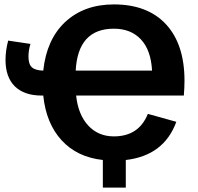

<svg xmlns="http://www.w3.org/2000/svg" viewBox="-20 -718 896 870"><path d="M446 132V7Q329 -6 259 -82.5Q189 -159 176 -285H169Q90 -285 47.5 -326.5Q5 -368 5 -447Q5 -488 17 -534L118 -519Q109 -490 109 -462Q109 -427 124.5 -413Q140 -399 176 -398Q191 -539 275 -618Q361 -698 496 -698Q649 -698 732.5 -607.5Q816 -517 816 -352Q816 -322 813 -285H325Q334 -199 379.5 -149.5Q425 -100 496 -100Q609 -100 650 -202L779 -166Q723 -13 550 7V132ZM496 -588Q333 -588 323 -398H669Q664 -491 618.5 -539.5Q573 -588 496 -588Z"/></svg>

Font: Libra Sans
Style: Bold
Weight: 700
Foundry: Context Ltd
Version: Version 1.000